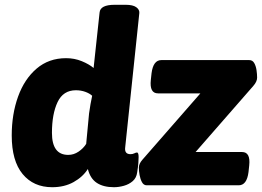

<svg xmlns="http://www.w3.org/2000/svg" viewBox="-20 -774 1094 802"><path d="M198 8Q120 8 74.5 -47Q29 -102 29 -208Q29 -297 55.5 -370.5Q82 -444 133 -487.5Q184 -531 256 -531Q291 -531 321.5 -518.5Q352 -506 371 -490L396 -722Q399 -754 459 -754H505Q535 -754 549 -744Q563 -734 562 -720L503 -159Q499 -130 525 -130Q534 -130 541 -133.5Q548 -137 552 -137Q559 -137 559 -118Q559 -110 558 -94.5Q557 -79 553 -54Q550 -31 534.5 -17.5Q519 -4 497.5 2Q476 8 456 8Q412 8 384.5 -10Q357 -28 347 -68Q326 -35 287.5 -13.5Q249 8 198 8ZM265 -127Q288 -127 308 -140.5Q328 -154 340 -173L352 -300Q355 -321 358 -338.5Q361 -356 365 -374Q354 -384 336 -390.5Q318 -397 297 -397Q244 -397 220.5 -347.5Q197 -298 197 -219Q197 -127 265 -127ZM593 0Q580 0 573 -13Q566 -26 563 -43Q560 -60 560 -74Q560 -90 575 -107L817 -384H640Q604 -384 610 -440L613 -468Q620 -523 654 -523H1021Q1035 -523 1042 -510.5Q1049 -498 1051.5 -481Q1054 -464 1054 -450Q1054 -433 1038 -415L797 -139H991Q1027 -139 1021 -83L1018 -55Q1011 0 977 0Z"/></svg>

Font: Asap ExtraBold
Style: Italic
Weight: 800
Italic angle: -6°
Designer: Pablo Cosgaya
Foundry: Omnibus-Type
Version: Version 3.001; ttfautohint (v1.8.4.7-5d5b)